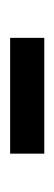

<svg xmlns="http://www.w3.org/2000/svg" viewBox="119 -462 109 388"><g transform="rotate(90 174.0 -268.5)"><path d="M291 -234H57V-303H291Z"/></g></svg>

Font: Hind Colombo
Style: Regular
Weight: 400
Designer: Jyotish Sonowal, Aditi Pimprikar
Foundry: Indian Type Foundry
Version: Version 1.000;PS 1.0;hotconv 1.0.86;makeotf.lib2.5.63406; tt